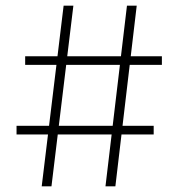

<svg xmlns="http://www.w3.org/2000/svg" viewBox="-20 -659 631 679"><path d="M127.5 0 205 -639H239.5L162 0ZM38.5 -183.5V-214H523.5V-183.5ZM353 0 429 -639H463.5L388 0ZM69 -429.5V-460H552.5V-429.5Z"/></svg>

Font: Anek Gurmukhi ExtraLight
Style: Regular
Weight: 250
Designer: Sarang Kulkarni (Gurmukhi), Yesha Goshar (Latin)
Foundry: Ek Type
Version: Version 1.003